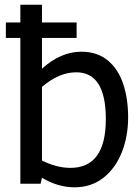

<svg xmlns="http://www.w3.org/2000/svg" viewBox="-20 -780 593 815"><path d="M296.4 15.1Q226.1 15.1 158.2 -25.4L152.3 0H66.4V-619.1H4.9V-684.6H66.4V-759.8H158.2V-684.6H305.2V-619.1H158.2V-488.3Q237.8 -560.5 325.2 -560.5Q392.6 -560.5 437.3 -523.7Q481.9 -486.8 502.9 -423.8Q523.9 -360.8 523.9 -281.7Q523.9 -201.7 497.3 -134Q470.7 -66.4 419.2 -25.6Q367.7 15.1 296.4 15.1ZM303.7 -473.1Q230.5 -473.1 158.2 -411.1V-98.6Q221.2 -67.4 278.8 -67.4Q429.2 -67.4 429.2 -274.4Q429.2 -473.1 303.7 -473.1Z"/></svg>

Font: SG Kara Bold
Style: Regular
Weight: 400
Designer: Damoon Khanjanzadeh
Version: Version 1.000